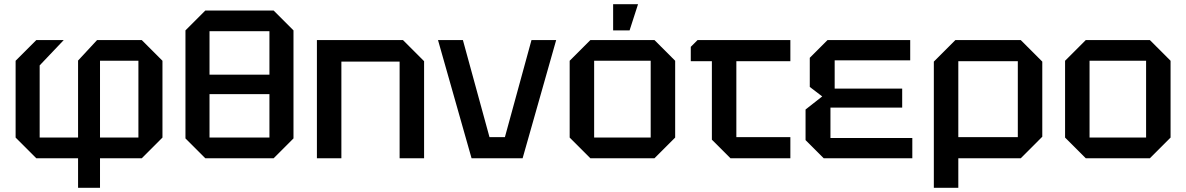

<svg xmlns="http://www.w3.org/2000/svg" viewBox="-20 -750 5622 910"><path d="M454 -98H636V-462H454ZM152 0 54 -98V-462L152 -560H282L168 -440V-98H350V-463L440 -560H652L750 -462V-98L652 0H454V140H350V0Z M859 -94V-606L953 -700H1277L1371 -606V-94L1277 0H953ZM973 -602V-396H1257V-602ZM973 -98H1257V-304H973Z M1482 0V-560H1890L1990 -460V0H1874V-458H1598V0Z M2215 0 2056 -560H2174L2300 -100H2373L2499 -560H2616L2457 0Z M2680 -98V-462L2778 -560H3082L3180 -462V-98L3082 0H2778ZM2796 -98H3064V-462H2796ZM2886 -606V-730H3004L2964 -606Z M3354 -88V-460H3254V-528L3286 -560H3726V-460H3470V-100H3726V0H3442Z M3884 0 3798 -86V-231L3877 -293L3818 -338V-476L3902 -560H4294V-464H3936V-330H4256V-240H3916V-96H4304V0Z M4406 140V-458L4508 -560H4818L4920 -458V-102L4818 0H4522V140ZM4804 -460H4522V-100H4804Z M5028 -98V-462L5126 -560H5430L5528 -462V-98L5430 0H5126ZM5144 -98H5412V-462H5144Z"/></svg>

Font: Tektur Medium
Style: Regular
Weight: 500
Designer: Adam Jagosz
Foundry: Adam Jagosz
Version: Version 1.005;gftools[0.9.30]